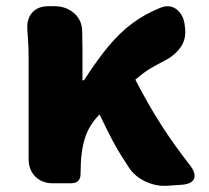

<svg xmlns="http://www.w3.org/2000/svg" viewBox="-20 -589 673 617"><path d="M516 8Q481 10 447 -6Q413 -22 394 -51Q379 -74 366.5 -94Q354 -114 339 -142.5Q324 -171 300 -221L298 -219Q266 -187 252.5 -143.5Q239 -100 239 -35V-31Q239 0 208 0H150Q115 0 93.5 -21.5Q72 -43 72 -78V-392Q72 -426 71 -445Q70 -464 68 -492Q65 -527 83 -548Q101 -569 136 -569H156Q191 -569 216.5 -548Q242 -527 244 -492Q244 -487 244.5 -464.5Q245 -442 245 -427V-331H250Q291 -395 328 -439.5Q365 -484 404.5 -513.5Q444 -543 493 -563Q525 -577 548 -558.5Q571 -540 574 -505L575 -495Q578 -460 558 -434Q538 -408 507 -393Q482 -380 462.5 -368.5Q443 -357 415 -333Q456 -253 498.5 -187Q541 -121 589 -60Q611 -32 603.5 -14.5Q596 3 561 5Z"/></svg>

Font: Chiron GoRound TC H
Style: Regular
Weight: 900
Designer: Ryoko NISHIZUKA 西塚涼子 (kana, bopomofo & ideographs); Paul D. Hunt (Latin, Greek & Cyrillic); Sandoll Communications 산돌커뮤니
Foundry: Adobe
Version: Version 1.000;hotconv 1.1.1;makeotfexe 2.6.0